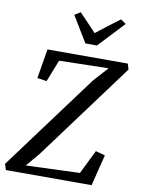

<svg xmlns="http://www.w3.org/2000/svg" viewBox="-114 -1062 829 1132"><g transform="rotate(10 301.0 -496.5)"><path d="M2.5 0 -9 -35 414.5 -607 494.5 -696 199.5 -689.5 147.5 -558 91 -566.5 120.5 -743H601.5L611.5 -709L181.5 -127.5L113 -47L435.5 -59L505.5 -202L562 -186.5L515.5 0ZM334.5 -816.5 240.5 -971.5 275.5 -993Q301 -966.5 326.5 -939.8Q352 -913 377 -886Q411 -913 446.2 -939.5Q481.5 -966 517 -993L548.5 -971L403.5 -816.5Z"/></g></svg>

Font: Merriweather 36pt
Style: Italic
Weight: 400
Italic angle: -7.8°
Version: Version 2.101